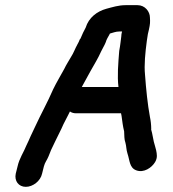

<svg xmlns="http://www.w3.org/2000/svg" viewBox="-20 -635 671 744"><path d="M80 89C108 89 137 66 143 38L150 10C154 -6 162 -14 168 -29L178 -54C185 -70 202 -103 210 -120C218 -136 218 -136 226 -154C232 -166 238 -178 244 -189L251 -203C258 -198 266 -196 275 -196H449L451 -186C454 -164 456 -146 461 -126C462 -109 461 -96 466 -82C470 -68 469 -55 474 -40C483 -14 481 15 508 25C537 36 568 15 581 -7C591 -24 588 -38 585 -53L581 -68L576 -86C572 -102 571 -116 566 -132C565 -133 566 -134 566 -135C566 -151 564 -168 561 -182C552 -230 546 -290 542 -345C538 -383 543 -432 549 -477L553 -503L557 -520C562 -542 562 -550 561 -567C561 -590 542 -615 513 -615H467C439 -615 415 -607 392 -601C356 -591 324 -567 312 -528C305 -516 298 -500 293 -488C293 -486 290 -484 289 -482C287 -476 284 -470 280 -463C271 -447 265 -429 255 -414C247 -400 236 -383 229 -368C215 -342 199 -316 186 -289C165 -240 138 -192 116 -144L99 -108C93 -93 87 -82 83 -73C72 -45 55 -22 48 10L41 38C35 66 52 89 80 89ZM404 -501C404 -502 405 -503 406 -505C418 -508 428 -513 443 -513H453C451 -506 450 -500 450 -494L447 -470C446 -460 444 -449 442 -438C438 -388 434 -341 439 -298H297C304 -310 314 -329 320 -340L331 -360C345 -385 360 -409 372 -436C378 -449 385 -459 390 -472C392 -481 400 -494 404 -501Z"/></svg>

Font: Electronic
Style: UltBlkIt
Weight: 500
Version: Version 1.011